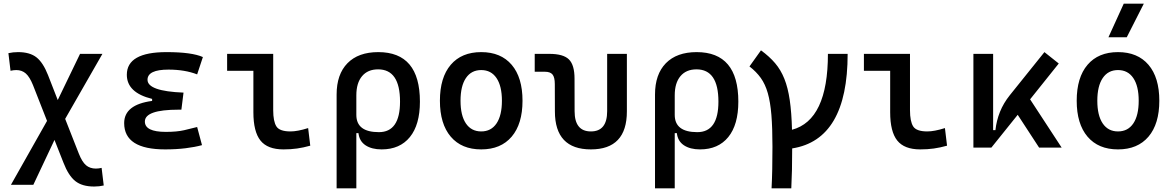

<svg xmlns="http://www.w3.org/2000/svg" viewBox="-20 -815 6485 1060"><path d="M40.5 205.1 239.7 -147.5 162.1 -345.2Q144 -390.1 122.6 -409.2Q101.1 -428.2 69.8 -428.2Q55.7 -428.2 38.1 -424.3L26.4 -521.5Q51.8 -527.3 79.6 -527.3Q144.5 -527.3 181.2 -498.5Q217.8 -469.7 245.1 -400.4L298.8 -262.7L421.9 -517.6H545.4L339.8 -158.7L415 32.7Q433.1 78.6 454.8 97.2Q476.6 115.7 509.3 115.7Q524.4 115.7 541 111.8L552.7 209Q528.3 214.8 499.5 214.8Q433.6 214.8 395.8 184.8Q357.9 154.8 330.1 82.5L280.8 -42.5L164.1 205.1Z M891.6 9.8Q665.5 9.8 665.5 -135.3Q665.5 -237.3 819.8 -257.8V-269Q680.2 -303.2 680.2 -402.3Q680.2 -527.3 899.4 -527.3Q1039.1 -527.3 1100.1 -500L1068.4 -404.3Q1000.5 -430.7 910.2 -430.7Q794.4 -430.7 794.4 -374.5Q794.4 -311.5 993.2 -303.7L981.4 -209.5H965.8Q779.8 -209.5 779.8 -144Q779.8 -86.9 895.5 -86.9Q956.5 -86.9 996.6 -96.2Q1036.6 -105.5 1068.4 -113.8L1095.2 -13.7Q1056.2 -2.9 1004.6 3.4Q953.1 9.8 891.6 9.8Z M1544.9 9.8Q1457 9.8 1418 -39.1Q1378.9 -87.9 1378.9 -195.3V-424.3H1233.9V-517.6H1488.3V-206.5Q1488.3 -145 1505.9 -117.2Q1523.4 -89.4 1584 -89.4Q1622.6 -89.4 1681.2 -107.9L1692.9 -10.7Q1654.8 0 1619.9 4.9Q1585 9.8 1544.9 9.8Z M1838.4 224.6V-293Q1838.4 -404.8 1898.4 -466.1Q1958.5 -527.3 2068.4 -527.3Q2298.3 -527.3 2298.3 -253.9Q2298.3 -126.5 2242.9 -58.3Q2187.5 9.8 2086.9 9.8Q2032.2 9.8 1998 -12.9Q1963.9 -35.6 1959 -80.1H1947.3V224.6ZM2067.4 -432.1Q2010.3 -432.1 1978.8 -394.5Q1947.3 -356.9 1947.3 -288.6V-180.7Q1947.3 -85.4 2071.8 -85.4Q2188.5 -85.4 2188.5 -253.9Q2188.5 -432.1 2067.4 -432.1Z M2636.7 9.8Q2528.3 9.8 2468.5 -60.5Q2408.7 -130.9 2408.7 -258.8Q2408.7 -387.2 2468.5 -457.3Q2528.3 -527.3 2636.7 -527.3Q2745.1 -527.3 2804.9 -457.3Q2864.7 -387.2 2864.7 -258.8Q2864.7 -130.9 2804.9 -60.5Q2745.1 9.8 2636.7 9.8ZM2636.7 -89.4Q2691.4 -89.4 2721.2 -133.5Q2751 -177.7 2751 -258.8Q2751 -339.8 2721.2 -384Q2691.4 -428.2 2636.7 -428.2Q2582 -428.2 2552.2 -384Q2522.5 -339.8 2522.5 -258.8Q2522.5 -177.7 2552.2 -133.5Q2582 -89.4 2636.7 -89.4Z M3242.2 9.8Q3043.5 9.8 3043.5 -200.2L3043 -350.6Q3043 -388.2 3030.5 -403.6Q3018.1 -418.9 2988.3 -418.9H2932.1V-517.6H3013.2Q3089.8 -517.6 3120.8 -487.1Q3151.9 -456.5 3151.9 -380.9L3152.3 -201.2Q3152.3 -89.4 3242.2 -89.4Q3332 -89.4 3332 -201.2V-517.6H3440.9V-200.2Q3440.9 9.8 3242.2 9.8Z M3596.2 224.6V-293Q3596.2 -404.8 3656.2 -466.1Q3716.3 -527.3 3826.2 -527.3Q4056.2 -527.3 4056.2 -253.9Q4056.2 -126.5 4000.7 -58.3Q3945.3 9.8 3844.7 9.8Q3790 9.8 3755.9 -12.9Q3721.7 -35.6 3716.8 -80.1H3705.1V224.6ZM3825.2 -432.1Q3768.1 -432.1 3736.6 -394.5Q3705.1 -356.9 3705.1 -288.6V-180.7Q3705.1 -85.4 3829.6 -85.4Q3946.3 -85.4 3946.3 -253.9Q3946.3 -432.1 3825.2 -432.1Z M4239.7 224.6Q4242.2 176.8 4243.4 119.4Q4244.6 62 4244.6 -4.9Q4244.6 -108.4 4238.8 -179.9Q4232.9 -251.5 4219 -300.5Q4205.1 -349.6 4180.4 -384.3Q4155.8 -418.9 4117.7 -448.2L4181.2 -537.1Q4227.5 -503.4 4259.3 -466.1Q4291 -428.7 4310.5 -379.6Q4330.1 -330.6 4340.1 -262.2Q4350.1 -193.8 4352.5 -98.6Q4550.8 -151.4 4550.8 -517.6H4659.7Q4659.7 -43.9 4353.5 4.4Q4353.5 68.4 4352.3 123.3Q4351.1 178.2 4348.6 224.6Z M5060.5 9.8Q4972.7 9.8 4933.6 -39.1Q4894.5 -87.9 4894.5 -195.3V-424.3H4749.5V-517.6H5003.9V-206.5Q5003.9 -145 5021.5 -117.2Q5039.1 -89.4 5099.6 -89.4Q5138.2 -89.4 5196.8 -107.9L5208.5 -10.7Q5170.4 0 5135.5 4.9Q5100.6 9.8 5060.5 9.8Z M5354 0V-517.6H5462.9V-96.7H5475.6Q5481.4 -149.4 5500.7 -197.5Q5520 -245.6 5555.2 -289.6L5746.1 -527.3L5825.2 -464.4L5667 -266.6L5841.3 0H5716.8L5598.6 -181.2L5453.1 0Z M6152.3 9.8Q6043.9 9.8 5984.1 -60.5Q5924.3 -130.9 5924.3 -258.8Q5924.3 -387.2 5984.1 -457.3Q6043.9 -527.3 6152.3 -527.3Q6260.7 -527.3 6320.6 -457.3Q6380.4 -387.2 6380.4 -258.8Q6380.4 -130.9 6320.6 -60.5Q6260.7 9.8 6152.3 9.8ZM6152.3 -89.4Q6207 -89.4 6236.8 -133.5Q6266.6 -177.7 6266.6 -258.8Q6266.6 -339.8 6236.8 -384Q6207 -428.2 6152.3 -428.2Q6097.7 -428.2 6067.9 -384Q6038.1 -339.8 6038.1 -258.8Q6038.1 -177.7 6067.9 -133.5Q6097.7 -89.4 6152.3 -89.4ZM6099.6 -609.4 6184.1 -794.9H6294.9L6200.7 -609.4Z"/></svg>

Font: Caskaydia Cove Medium
Style: Regular
Weight: 500
Monospace: yes
Designer: Aaron Bell
Foundry: Saja Typeworks
Version: Version 4.300; ttfautohint (v1.8.3)